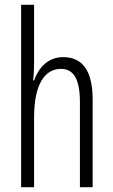

<svg xmlns="http://www.w3.org/2000/svg" viewBox="-20 -780 472 800"><path d="M122 -519V-760H68V0H122V-289C122 -430 167 -493 234 -493C284 -493 313 -455 313 -354V0H366V-365C366 -482 326 -542 243 -542C179 -542 140 -496 122 -445H118C121 -468 122 -489 122 -519Z"/></svg>

Font: Noto Sans Myanmar UI ExtraCondensed Light
Style: Regular
Weight: 300
Width: 2
Designer: Monotype Design Team
Foundry: Monotype Imaging Inc.
Version: Version 2.103